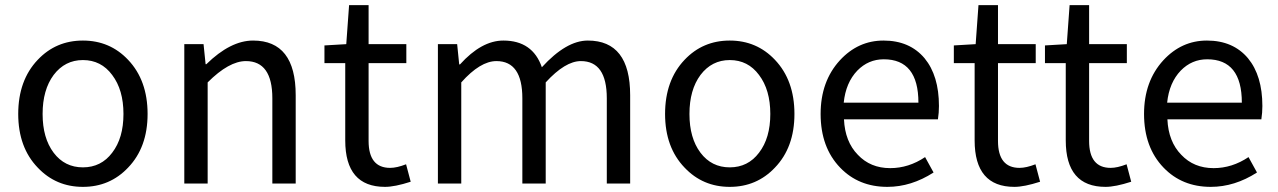

<svg xmlns="http://www.w3.org/2000/svg" viewBox="-20 -715 4980 748"><path d="M127 -62Q51 -141 51 -271Q51 -402 127 -482Q198 -557 303 -557Q408 -557 479 -482Q555 -402 555 -271Q555 -141 479 -62Q408 13 303 13Q198 13 127 -62ZM417 -120Q461 -177 461 -271Q461 -365 417 -423Q374 -481 303 -481Q233 -481 189 -423Q146 -365 146 -271Q146 -177 189 -120Q232 -63 303 -63Q374 -63 417 -120Z M698 -543H773L781 -465H784Q878 -557 966 -557Q1132 -557 1132 -344V0H1041V-332Q1041 -477 938 -477Q872 -477 789 -394V0H698Z M1325 -168V-469H1244V-538L1329 -543L1340 -695H1416V-543H1563V-469H1416V-166Q1416 -61 1500 -61Q1526 -61 1562 -75L1580 -7Q1518 13 1480 13Q1325 13 1325 -168Z M1686 -543H1761L1769 -464H1772Q1856 -557 1941 -557Q2055 -557 2091 -453Q2186 -557 2270 -557Q2435 -557 2435 -344V0H2344V-332Q2344 -477 2243 -477Q2182 -477 2106 -394V0H2015V-332Q2015 -477 1914 -477Q1851 -477 1777 -394V0H1686Z M2647 -62Q2571 -141 2571 -271Q2571 -402 2647 -482Q2718 -557 2823 -557Q2928 -557 2999 -482Q3075 -402 3075 -271Q3075 -141 2999 -62Q2928 13 2823 13Q2718 13 2647 -62ZM2937 -120Q2981 -177 2981 -271Q2981 -365 2937 -423Q2894 -481 2823 -481Q2753 -481 2709 -423Q2666 -365 2666 -271Q2666 -177 2709 -120Q2752 -63 2823 -63Q2894 -63 2937 -120Z M3253 -62Q3177 -141 3177 -271Q3177 -398 3252 -480Q3323 -557 3422 -557Q3524 -557 3582 -488Q3638 -420 3638 -302Q3638 -276 3634 -250H3268Q3272 -163 3322 -112Q3371 -60 3448 -60Q3520 -60 3584 -103L3617 -43Q3530 13 3437 13Q3325 13 3253 -62ZM3558 -315Q3558 -484 3423 -484Q3363 -484 3320 -440Q3275 -393 3267 -315Z M3777 -168V-469H3696V-538L3781 -543L3792 -695H3868V-543H4015V-469H3868V-166Q3868 -61 3952 -61Q3978 -61 4014 -75L4032 -7Q3970 13 3932 13Q3777 13 3777 -168Z M4132 -168V-469H4051V-538L4136 -543L4147 -695H4223V-543H4370V-469H4223V-166Q4223 -61 4307 -61Q4333 -61 4369 -75L4387 -7Q4325 13 4287 13Q4132 13 4132 -168Z M4513 -62Q4437 -141 4437 -271Q4437 -398 4512 -480Q4583 -557 4682 -557Q4784 -557 4842 -488Q4898 -420 4898 -302Q4898 -276 4894 -250H4528Q4532 -163 4582 -112Q4631 -60 4708 -60Q4780 -60 4844 -103L4877 -43Q4790 13 4697 13Q4585 13 4513 -62ZM4818 -315Q4818 -484 4683 -484Q4623 -484 4580 -440Q4535 -393 4527 -315Z"/></svg>

Font: KaiGen Gothic CN Regular
Style: Regular
Weight: 400
Designer: Ryoko NISHIZUKA  (kana & ideographs); Paul D. Hunt (Latin, Greek & Cyrillic); Wenlong ZHANG  (bopomofo); Sandoll Communi
Foundry: Adobe Systems Incorporated
Version: Version 1.002.20150501